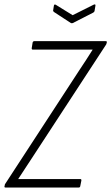

<svg xmlns="http://www.w3.org/2000/svg" viewBox="-31 -839 498 859"><path d="M-6 0Q-12 0 -11 -5L-10 -9Q-10 -15 -6 -19L324 -525Q339 -547 354 -570.5Q369 -594 383 -616V-617Q359 -617 335 -617Q311 -617 286 -617H116Q110 -617 111 -624L115 -649Q117 -655 123 -655H441Q448 -655 447 -650L446 -646Q445 -643 444.5 -641Q444 -639 442 -637L112 -132Q97 -108 81.5 -85.5Q66 -63 51 -39V-38Q75 -38 99 -38Q123 -38 147 -38H328Q334 -38 333 -31L328 -6Q327 0 321 0ZM388 -818Q397 -822 396 -814L392 -790Q391 -787 390 -785.5Q389 -784 385 -782L295 -736Q290 -734 286 -736L211 -785Q209 -787 207.5 -788.5Q206 -790 207 -794L210 -813Q211 -821 218 -818L294 -771Z"/></svg>

Font: Sofia Sans Condensed ExtraLight
Style: Italic
Weight: 250
Italic angle: -9°
Version: Version 4.100